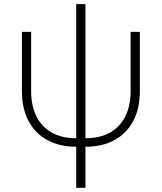

<svg xmlns="http://www.w3.org/2000/svg" viewBox="-20 -691 771 915"><path d="M343.3 8.3Q263.2 8.3 205.1 -23.7Q147 -55.7 115.7 -115Q84.5 -174.3 84.5 -256.3V-539.1H128.4V-256.8Q128.4 -188.5 152.8 -137.9Q177.2 -87.4 225.6 -59.8Q273.9 -32.2 343.3 -32.2H387.2Q457.5 -32.2 505.4 -59.8Q553.2 -87.4 577.9 -137.9Q602.5 -188.5 602.5 -256.8V-539.1H646.5V-256.3Q646.5 -174.3 615.2 -115Q584 -55.7 526.1 -23.7Q468.3 8.3 387.2 8.3ZM343.3 204.1V-671.4H387.2V204.1Z"/></svg>

Font: Inter 18pt ExtraLight
Style: Regular
Weight: 250
Designer: Rasmus Andersson
Foundry: rsms
Version: Version 4.001;git-66647c0bb